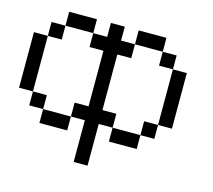

<svg xmlns="http://www.w3.org/2000/svg" viewBox="-115 -807 1231 1112"><g transform="rotate(15 500.0 -250.5)"><path d="M0 -166.7V-500H83.3V-166.7ZM750 -83.3V-166.7H833.3V-83.3ZM750 0H583.3V-83.3H750ZM750 -583.3H833.3V-500H750ZM750 -666.7V-583.3H583.3V-666.7ZM166.7 -166.7V-83.3H83.3V-166.7ZM166.7 -83.3H333.3V0H166.7ZM166.7 -583.3V-500H83.3V-583.3ZM166.7 -666.7H333.3V-583.3H166.7ZM916.7 -166.7H833.3V-500H916.7ZM333.3 -83.3V-166.7H416.7V-500H333.3V-583.3H416.7V-666.7H500V-583.3H583.3V-500H500V-166.7H583.3V-83.3H500V166.7H416.7V-83.3Z"/></g></svg>

Font: Galmuri11 Regular
Style: Regular
Weight: 400
Designer: Minseo Lee (Quiple)
Version: Version 2.356;hotconv 1.1.0;makeotfexe 2.6.0 DEVELOPMENT